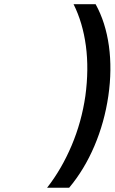

<svg xmlns="http://www.w3.org/2000/svg" viewBox="-20 -762 541 906"><path d="M202.1 124Q270.5 36.6 317.9 -75.2Q365.2 -187 382.8 -309.1Q399.9 -435.1 385.3 -545.2Q370.6 -655.3 327.1 -742.2H431.2Q478.5 -656.7 493.9 -545.2Q509.3 -433.6 491.2 -309.1Q473.1 -185.1 425.5 -73.2Q377.9 38.6 306.2 124Z"/></svg>

Font: Trueno
Style: Italic
Weight: 400
Designer: Julieta Ulanovsky
Foundry: Julieta Ulanovsky
Version: Version 3.001b | FøM Fix